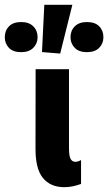

<svg xmlns="http://www.w3.org/2000/svg" viewBox="-112 -776 456 809"><path d="M157.7 12.7Q177.2 12.7 195.6 8.8Q213.9 4.9 229.5 -1V-101.6Q223.6 -98.1 217.5 -96.2Q211.4 -94.2 205.1 -94.2Q192.4 -94.2 185.5 -106.4Q178.7 -118.7 178.7 -152.8V-484.4H38.1L37.6 -151.4Q37.1 -64.9 68.6 -26.4Q100.1 12.2 157.7 12.7ZM-22.9 -556.2Q10.3 -556.2 28.3 -574.5Q46.4 -592.8 46.4 -619.1Q46.4 -647 28.3 -665Q10.3 -683.1 -22.5 -683.1Q-56.6 -683.1 -74.2 -665Q-91.8 -647 -91.8 -619.1Q-91.8 -592.8 -74.5 -574.5Q-57.1 -556.2 -22.9 -556.2ZM141.6 -550.3 192.9 -755.9H74.7L64.9 -556.6ZM253.9 -556.2Q288.1 -556.2 305.9 -574.5Q323.7 -592.8 323.7 -619.1Q323.7 -647 306.2 -665Q288.6 -683.1 254.4 -683.1Q221.2 -683.1 203.1 -665Q185.1 -647 185.1 -619.1Q185.1 -592.8 202.9 -574.5Q220.7 -556.2 253.9 -556.2Z"/></svg>

Font: Roboto Flex
Style: wght 700 wdth 25 opsz 34 GRAD 0.00 slnt 0.00 XTRA 468 XOPQ 96 YOPQ 79 YTLC 514 YTUC 712 YTAS 750 YTDE -203.00 YTFI 738
Weight: 700
Width: 1
Designer: Berlow after Robertson
Foundry: Google
Version: Version 3.100